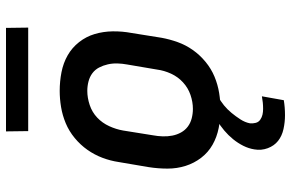

<svg xmlns="http://www.w3.org/2000/svg" viewBox="-185 -562 970 640"><g transform="rotate(-90 300.0 -242.0)"><path d="M256 8Q224 8 193.5 2Q163 -4 137.5 -18.5Q112 -33 94 -56.5Q76 -80 67 -108.5Q58 -137 58 -168.5Q58 -200 63 -232L80 -332Q84 -359 94 -385.5Q104 -412 120.5 -435.5Q137 -459 160 -478Q183 -497 209.5 -508Q236 -519 263.5 -523.5Q291 -528 317 -528Q349 -528 379.5 -522Q410 -516 435.5 -501.5Q461 -487 479.5 -463.5Q498 -440 506.5 -411.5Q515 -383 515.5 -351.5Q516 -320 510 -288L494 -188Q489 -161 479.5 -134.5Q470 -108 453.5 -84.5Q437 -61 414 -42Q391 -23 364.5 -12Q338 -1 310 3.5Q282 8 256 8ZM257 -84Q280 -84 303.5 -92Q327 -100 345.5 -117Q364 -134 374.5 -157Q385 -180 388 -203L405 -303Q408 -319 408.5 -335.5Q409 -352 405.5 -367.5Q402 -383 395 -396.5Q388 -410 376 -419Q364 -428 348.5 -432Q333 -436 317 -436Q294 -436 270 -428Q246 -420 228 -403Q210 -386 199.5 -363Q189 -340 185 -317L169 -217Q166 -201 165.5 -184.5Q165 -168 168 -152.5Q171 -137 178.5 -123.5Q186 -110 198 -101Q210 -92 225.5 -88Q241 -84 257 -84ZM236 223Q213 223 190 218Q167 213 150.5 200Q134 187 126 165.5Q118 144 122 121Q125 102 134 84Q143 66 156 50Q169 34 185 20.5Q201 7 218 -3L227 -8H300L299 0Q283 8 269 19.5Q255 31 243.5 45Q232 59 222 74.5Q212 90 209 106Q208 116 210.5 125.5Q213 135 221 140.5Q229 146 238 148Q247 150 257 150Q268 150 278 149Q288 148 299 146L286 219Q274 221 261.5 222Q249 223 236 223ZM183 -633 182 -707H527L528 -633Z"/></g></svg>

Font: Iosevka Etoile Semibold
Style: Italic
Weight: 600
Italic angle: -9°
Designer: Belleve Invis
Foundry: Belleve Invis
Version: Version 22.1.2; ttfautohint (v1.8.4)